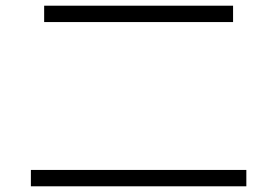

<svg xmlns="http://www.w3.org/2000/svg" viewBox="-20 -693 978 677"><path d="M88.9 -93.8H848.6V-36.1H88.9ZM135.7 -672.9H801.8V-615.2H135.7Z"/></svg>

Font: Pretendard Light
Style: Regular
Weight: 300
Designer: Base glyphs from Inter by Rasmus Andersson; Hangeul glyphs from Noto Sans CJK(Source Han Sans) by Jang Soo-young and Kan
Foundry: Kil Hyung-jin
Version: Version 1.309